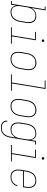

<svg xmlns="http://www.w3.org/2000/svg" viewBox="1488 -2300 988 4077"><g transform="rotate(90 1981.5 -261.0)"><path d="M198 8Q170 8 145 0.5Q120 -7 102 -24.5Q84 -42 73.5 -65.5Q63 -89 60 -115L41 0H-37V-18H24L140 -717H81V-735H162L112 -430Q124 -455 142.5 -476Q161 -497 184.5 -511.5Q208 -526 234.5 -532Q261 -538 286 -538Q313 -538 338 -531Q363 -524 382 -508Q401 -492 412.5 -469.5Q424 -447 429 -422Q434 -397 432.5 -370Q431 -343 427 -317L405 -187Q401 -162 393.5 -137.5Q386 -113 372.5 -90Q359 -67 339.5 -47.5Q320 -28 296.5 -15.5Q273 -3 248 2.5Q223 8 198 8ZM197 -10Q220 -10 243 -15Q266 -20 287.5 -32Q309 -44 326.5 -62Q344 -80 356 -101Q368 -122 375 -144.5Q382 -167 386 -190L408 -320Q412 -344 413 -368Q414 -392 409.5 -415Q405 -438 394.5 -458.5Q384 -479 367 -493.5Q350 -508 327 -514Q304 -520 280 -520Q258 -520 235 -515Q212 -510 191.5 -498Q171 -486 154 -468Q137 -450 125.5 -429Q114 -408 107.5 -386Q101 -364 97 -341L76 -211Q72 -188 70.5 -164Q69 -140 73 -117Q77 -94 86 -73.5Q95 -53 111.5 -38Q128 -23 150.5 -16.5Q173 -10 197 -10Z M521 0V-18H694L776 -512H619V-530H798L714 -18H871V0ZM806 -654Q800 -654 794 -656Q788 -658 784.5 -663Q781 -668 780 -674Q779 -680 780 -686Q781 -691 783.5 -695Q786 -699 789.5 -701.5Q793 -704 797.5 -705.5Q802 -707 806 -707Q813 -707 818.5 -704.5Q824 -702 827.5 -697Q831 -692 832 -686Q833 -680 832 -674Q832 -669 829.5 -665Q827 -661 823 -658.5Q819 -656 815 -655Q811 -654 806 -654Z M1195 8Q1169 8 1143 1.5Q1117 -5 1097 -20.5Q1077 -36 1064.5 -58.5Q1052 -81 1047 -106.5Q1042 -132 1043 -159Q1044 -186 1048 -213L1070 -343Q1074 -368 1082 -393Q1090 -418 1103.5 -441Q1117 -464 1136.5 -483.5Q1156 -503 1179.5 -515.5Q1203 -528 1228.5 -534.5Q1254 -541 1279 -541Q1306 -541 1331.5 -533Q1357 -525 1377.5 -510Q1398 -495 1410.5 -472Q1423 -449 1428 -423.5Q1433 -398 1432 -371Q1431 -344 1427 -317L1405 -187Q1401 -162 1393 -137Q1385 -112 1371.5 -89Q1358 -66 1338.5 -47Q1319 -28 1295.5 -15Q1272 -2 1246.5 3Q1221 8 1195 8ZM1196 -10Q1219 -10 1242.5 -15Q1266 -20 1287 -31.5Q1308 -43 1326 -61Q1344 -79 1356 -100Q1368 -121 1375 -144Q1382 -167 1386 -190L1408 -320Q1412 -344 1413 -368.5Q1414 -393 1409.5 -416Q1405 -439 1394.5 -459.5Q1384 -480 1365.5 -494Q1347 -508 1324 -514Q1301 -520 1277 -520Q1253 -520 1230 -514.5Q1207 -509 1186 -497.5Q1165 -486 1148 -468Q1131 -450 1119 -429Q1107 -408 1100 -385.5Q1093 -363 1089 -340L1068 -210Q1064 -186 1062.5 -161.5Q1061 -137 1065.5 -114.5Q1070 -92 1080.5 -71.5Q1091 -51 1108.5 -36.5Q1126 -22 1149 -16Q1172 -10 1196 -10Z M1521 0V-18H1694L1810 -717H1653V-735H1832L1714 -18H1871V0Z M2195 8Q2169 8 2143 1.5Q2117 -5 2097 -20.5Q2077 -36 2064.5 -58.5Q2052 -81 2047 -106.5Q2042 -132 2043 -159Q2044 -186 2048 -213L2070 -343Q2074 -368 2082 -393Q2090 -418 2103.5 -441Q2117 -464 2136.5 -483.5Q2156 -503 2179.5 -515.5Q2203 -528 2228.5 -534.5Q2254 -541 2279 -541Q2306 -541 2331.5 -533Q2357 -525 2377.5 -510Q2398 -495 2410.5 -472Q2423 -449 2428 -423.5Q2433 -398 2432 -371Q2431 -344 2427 -317L2405 -187Q2401 -162 2393 -137Q2385 -112 2371.5 -89Q2358 -66 2338.5 -47Q2319 -28 2295.5 -15Q2272 -2 2246.5 3Q2221 8 2195 8ZM2196 -10Q2219 -10 2242.5 -15Q2266 -20 2287 -31.5Q2308 -43 2326 -61Q2344 -79 2356 -100Q2368 -121 2375 -144Q2382 -167 2386 -190L2408 -320Q2412 -344 2413 -368.5Q2414 -393 2409.5 -416Q2405 -439 2394.5 -459.5Q2384 -480 2365.5 -494Q2347 -508 2324 -514Q2301 -520 2277 -520Q2253 -520 2230 -514.5Q2207 -509 2186 -497.5Q2165 -486 2148 -468Q2131 -450 2119 -429Q2107 -408 2100 -385.5Q2093 -363 2089 -340L2068 -210Q2064 -186 2062.5 -161.5Q2061 -137 2065.5 -114.5Q2070 -92 2080.5 -71.5Q2091 -51 2108.5 -36.5Q2126 -22 2149 -16Q2172 -10 2196 -10Z M2659 213Q2639 213 2618.5 210.5Q2598 208 2580 201Q2562 194 2546.5 182.5Q2531 171 2521 154.5Q2511 138 2507 118Q2503 98 2506 78H2526Q2523 96 2526.5 113Q2530 130 2538.5 144.5Q2547 159 2560.5 169Q2574 179 2590 185Q2606 191 2623.5 193Q2641 195 2659 195Q2682 195 2705 190Q2728 185 2749 173Q2770 161 2786.5 142.5Q2803 124 2815 103Q2827 82 2833.5 60Q2840 38 2844 15L2863 -100Q2851 -75 2832.5 -54Q2814 -33 2790.5 -18.5Q2767 -4 2740.5 2Q2714 8 2689 8Q2662 8 2637 1Q2612 -6 2593 -22Q2574 -38 2562.5 -60.5Q2551 -83 2546.5 -108Q2542 -133 2543 -160Q2544 -187 2548 -213L2570 -343Q2574 -368 2582 -392.5Q2590 -417 2603.5 -440Q2617 -463 2636 -482.5Q2655 -502 2678.5 -514.5Q2702 -527 2727 -532.5Q2752 -538 2778 -538Q2805 -538 2830 -530.5Q2855 -523 2873.5 -505.5Q2892 -488 2902 -464.5Q2912 -441 2915 -415L2934 -530H3012V-512H2951L2863 18Q2859 43 2851.5 67.5Q2844 92 2831 114.5Q2818 137 2799 156.5Q2780 176 2757 189Q2734 202 2709 207.5Q2684 213 2659 213ZM2695 -10Q2717 -10 2740 -15Q2763 -20 2783.5 -32Q2804 -44 2821 -62Q2838 -80 2849.5 -101Q2861 -122 2867.5 -144Q2874 -166 2878 -189L2899 -319Q2903 -342 2904.5 -366Q2906 -390 2902.5 -413Q2899 -436 2889.5 -456.5Q2880 -477 2863.5 -492Q2847 -507 2824.5 -513.5Q2802 -520 2778 -520Q2755 -520 2732 -515Q2709 -510 2687.5 -498Q2666 -486 2648.5 -468Q2631 -450 2619 -429Q2607 -408 2600 -385.5Q2593 -363 2589 -340L2568 -210Q2564 -186 2562.5 -162Q2561 -138 2565.5 -115Q2570 -92 2580.5 -71.5Q2591 -51 2608 -36.5Q2625 -22 2648 -16Q2671 -10 2695 -10Z M3021 0V-18H3194L3276 -512H3119V-530H3298L3214 -18H3371V0ZM3306 -654Q3300 -654 3294 -656Q3288 -658 3284.5 -663Q3281 -668 3280 -674Q3279 -680 3280 -686Q3281 -691 3283.5 -695Q3286 -699 3289.5 -701.5Q3293 -704 3297.5 -705.5Q3302 -707 3306 -707Q3313 -707 3318.5 -704.5Q3324 -702 3327.5 -697Q3331 -692 3332 -686Q3333 -680 3332 -674Q3332 -669 3329.5 -665Q3327 -661 3323 -658.5Q3319 -656 3315 -655Q3311 -654 3306 -654Z M3697 8Q3670 8 3644 1.5Q3618 -5 3598 -20.5Q3578 -36 3565.5 -58.5Q3553 -81 3547.5 -106Q3542 -131 3543 -158.5Q3544 -186 3548 -213L3570 -343Q3574 -368 3582 -393Q3590 -418 3603.5 -441Q3617 -464 3636.5 -483Q3656 -502 3679.5 -515Q3703 -528 3729 -533Q3755 -538 3780 -538Q3807 -538 3832.5 -531.5Q3858 -525 3878 -509.5Q3898 -494 3910.5 -471.5Q3923 -449 3928 -423.5Q3933 -398 3932 -371Q3931 -344 3927 -317L3917 -256H3575L3568 -210Q3564 -186 3562.5 -161.5Q3561 -137 3565.5 -114.5Q3570 -92 3581 -71.5Q3592 -51 3609.5 -36.5Q3627 -22 3650 -16Q3673 -10 3697 -10Q3726 -10 3754.5 -16.5Q3783 -23 3808.5 -40Q3834 -57 3851.5 -82.5Q3869 -108 3875 -136H3895Q3888 -104 3869 -75Q3850 -46 3822 -26.5Q3794 -7 3761.5 0.5Q3729 8 3697 8ZM3900 -274 3908 -320Q3912 -344 3913 -368.5Q3914 -393 3909.5 -415.5Q3905 -438 3894.5 -458.5Q3884 -479 3866.5 -493.5Q3849 -508 3826 -514Q3803 -520 3779 -520Q3756 -520 3732.5 -515Q3709 -510 3688 -498.5Q3667 -487 3649.5 -469Q3632 -451 3619.5 -430Q3607 -409 3600 -386Q3593 -363 3589 -340L3578 -274Z"/></g></svg>

Font: Iosevka Slab Thin Oblique
Style: Regular
Weight: 100
Italic angle: -9°
Monospace: yes
Designer: Belleve Invis
Foundry: Belleve Invis
Version: Version 11.1.0; ttfautohint (v1.8.3)